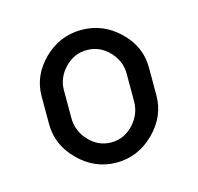

<svg xmlns="http://www.w3.org/2000/svg" viewBox="-59 -802 446 432"><g transform="rotate(-15 164.0 -585.5)"><path d="M39 -554V-619Q39 -667 76 -703.5Q113 -740 164 -740Q214 -740 251.5 -704Q289 -668 289 -619V-554Q289 -505 251.5 -468Q214 -431 164 -431Q114 -431 76.5 -468Q39 -505 39 -554ZM91 -554Q91 -524 112.5 -501Q134 -478 164 -478Q194 -478 215.5 -501Q237 -524 237 -554V-619Q237 -648 215.5 -670.5Q194 -693 164 -693Q134 -693 112.5 -670.5Q91 -648 91 -619Z"/></g></svg>

Font: Terminal Dosis
Style: Regular
Weight: 400
Designer: Edgar Tolentino, Pablo Impallari, Igino Marini
Foundry: Edgar Tolentino, Pablo Impallari, Igino Marini
Version: Version 1.007